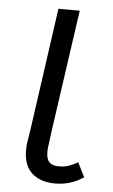

<svg xmlns="http://www.w3.org/2000/svg" viewBox="-52 -724 452 771"><g transform="rotate(5 174.5 -338.0)"><path d="M314 -23Q262 12 200 12Q140 12 106 -19Q72 -50 72 -110Q72 -130 74 -141L83 -199L152 -688H238L168 -199L159 -131Q158 -123 158 -110Q158 -83 170 -70.5Q182 -58 207 -58Q231 -58 247.5 -63.5Q264 -69 285 -81Z"/></g></svg>

Font: Fira Sans Book
Style: Italic
Weight: 350
Italic angle: -8°
Designer: bBox Type GmbH & Carrois Corporate GbR & Edenspiekermann AG
Foundry: bBox Type GmbH & Carrois Corporate GbR & Edenspiekermann AG
Version: Version 4.301